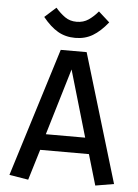

<svg xmlns="http://www.w3.org/2000/svg" viewBox="-57 -871 663 923"><g transform="rotate(5 274.5 -409.5)"><path d="M114.3 8.3 22.5 -6.8 215.8 -627H340.8L527.3 -6.8L438 8.3L394.5 -139.6H159.2ZM179.7 -216.8H369.6L275.9 -537.6ZM279.8 -690.4Q232.4 -690.4 195.8 -711.7Q159.2 -732.9 123 -777.8L177.7 -827.1Q199.7 -801.8 223.4 -784.9Q247.1 -768.1 279.8 -768.1Q312.5 -768.1 337.2 -784.9Q361.8 -801.8 382.8 -827.1L436.5 -778.8Q400.4 -733.9 363.8 -712.2Q327.1 -690.4 279.8 -690.4Z"/></g></svg>

Font: Anaheim SemiBold
Style: Regular
Weight: 600
Version: Version 2.001